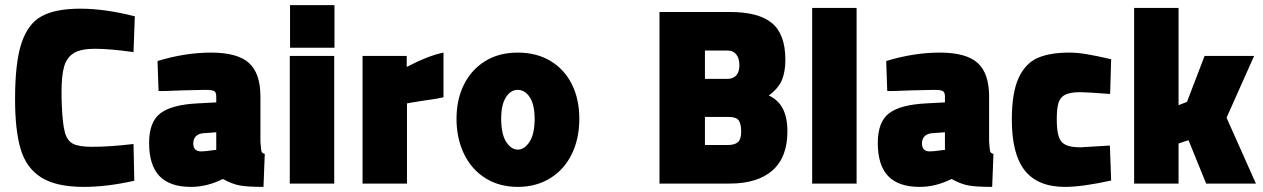

<svg xmlns="http://www.w3.org/2000/svg" viewBox="-20 -719 4946 752"><path d="M39 -331Q39 -475 64.5 -551Q90 -627 144 -656Q198 -685 294 -685Q392 -685 508 -655L503 -515Q409 -528 351 -528Q298 -528 270 -511.5Q242 -495 231.5 -459.5Q221 -424 221 -359Q221 -326 222 -308Q225 -234 234 -201Q243 -168 266 -156Q289 -144 340 -144Q409 -144 503 -155L506 -11Q398 13 309 13Q200 13 141.5 -24Q83 -61 61 -134.5Q39 -208 39 -331Z M564 -159Q564 -242 608.5 -275.5Q653 -309 753 -314L827 -318V-341Q827 -358 818.5 -362.5Q810 -367 783 -367L693 -365Q607 -361 601 -363L597 -480Q705 -513 807 -513Q910 -513 955 -472.5Q1000 -432 1000 -341V-165Q1001 -154 1002 -140.5Q1003 -127 1006 -122.5Q1009 -118 1017 -116L1012 13Q950 13 919.5 7.5Q889 2 853 -18Q791 13 728 13Q645 13 604.5 -29.5Q564 -72 564 -159ZM817 -131 827 -132V-201L774 -197Q757 -195 747 -185Q737 -175 737 -157Q737 -126 768 -126Q784 -126 817 -131Z M1115 0ZM1115 -500H1289V0H1115ZM1116 -699H1290V-532H1116Z M1400 -500H1573V-457Q1660 -502 1717 -513V-338Q1686 -331 1640 -325Q1632 -324 1590 -317L1574 -314V0H1400Z M1768 -254Q1768 -329 1797 -387.5Q1826 -446 1880 -479.5Q1934 -513 2008 -513Q2082 -513 2136.5 -480Q2191 -447 2220 -388.5Q2249 -330 2249 -254Q2249 -176 2219.5 -115.5Q2190 -55 2135 -21Q2080 13 2008 13Q1936 13 1881.5 -21Q1827 -55 1797.5 -116Q1768 -177 1768 -254ZM2074 -254Q2074 -309 2055 -338Q2036 -367 2008 -367Q1980 -367 1961.5 -338Q1943 -309 1943 -254Q1943 -194 1962.5 -163.5Q1982 -133 2008 -133Q2034 -133 2054 -163.5Q2074 -194 2074 -254Z M2563 -672H2840Q2951 -672 3003.5 -628.5Q3056 -585 3056 -485Q3056 -438 3042.5 -405.5Q3029 -373 2991 -345Q3028 -328 3046 -293.5Q3064 -259 3064 -204Q3064 -103 3005.5 -51.5Q2947 0 2838 0H2563ZM2828 -410Q2851 -410 2863.5 -423.5Q2876 -437 2876 -464Q2876 -490 2864 -505.5Q2852 -521 2831 -521H2741V-410ZM2829 -151Q2858 -151 2870.5 -162.5Q2883 -174 2883 -204Q2883 -232 2874 -246.5Q2865 -261 2832 -261H2741V-151Z M3161 -688H3335V0H3161Z M3418 -159Q3418 -242 3462.5 -275.5Q3507 -309 3607 -314L3681 -318V-341Q3681 -358 3672.5 -362.5Q3664 -367 3637 -367L3547 -365Q3461 -361 3455 -363L3451 -480Q3559 -513 3661 -513Q3764 -513 3809 -472.5Q3854 -432 3854 -341V-165Q3855 -154 3856 -140.5Q3857 -127 3860 -122.5Q3863 -118 3871 -116L3866 13Q3804 13 3773.5 7.5Q3743 2 3707 -18Q3645 13 3582 13Q3499 13 3458.5 -29.5Q3418 -72 3418 -159ZM3671 -131 3681 -132V-201L3628 -197Q3611 -195 3601 -185Q3591 -175 3591 -157Q3591 -126 3622 -126Q3638 -126 3671 -131Z M3943 -250Q3943 -357 3970 -414.5Q3997 -472 4045 -492.5Q4093 -513 4168 -513Q4198 -513 4235 -507Q4272 -501 4332 -487L4328 -351Q4235 -358 4212 -358Q4173 -358 4153 -348.5Q4133 -339 4126 -317Q4119 -295 4119 -253Q4119 -208 4126.5 -184.5Q4134 -161 4154 -151.5Q4174 -142 4212 -142L4327 -149L4332 -12Q4219 13 4151 13Q4045 13 3994 -51Q3943 -115 3943 -250Z M4422 -688H4596V-307L4629 -320L4698 -500H4892L4784 -258L4899 0H4704L4635 -170L4596 -157V0H4422Z"/></svg>

Font: Cairo Black
Style: Regular
Weight: 900
Designer: Mohamed Gaber, the designers of Titillium
Foundry: Kief Type Foundry
Version: Version 2.009; ttfautohint (v1.5.33-1714) -l 8 -r 50 -G 200 